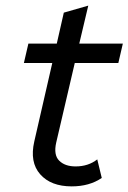

<svg xmlns="http://www.w3.org/2000/svg" viewBox="-20 -655 457 683"><path d="M246 -431 180 -148Q170 -104 190.5 -83.5Q211 -63 249 -63Q294 -63 326 -88L342 -22Q298 8 235 8Q161 8 123 -35Q85 -78 102 -152L166 -431H65L81 -500H182L207 -610L294 -635L262 -500H417L401 -431Z"/></svg>

Font: Elaine Sans
Style: Italic
Weight: 400
Italic angle: -13°
Designer: Wei Huang
Foundry: Wei Huang
Version: Version 2.001;December 24, 2019;FontCreator 12.0.0.2547 64-b